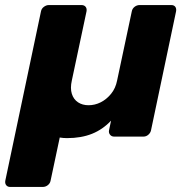

<svg xmlns="http://www.w3.org/2000/svg" viewBox="-59 -540 734 759"><path d="M-19 199Q-29 199 -34.5 192Q-40 185 -38 174L103 -495Q105 -506 114.5 -513Q124 -520 134 -520H263Q274 -520 279.5 -513Q285 -506 283 -495L225 -222Q218 -191 225 -169Q232 -147 249.5 -135.5Q267 -124 291 -124Q316 -124 339 -135.5Q362 -147 380 -169Q398 -191 404 -222L462 -495Q464 -506 473 -513Q482 -520 493 -520H618Q629 -520 634 -513Q639 -506 637 -495L538 -25Q536 -15 527.5 -7.5Q519 0 508 0H392Q382 0 376 -7.5Q370 -15 372 -25L380 -63Q347 -28 304.5 -11Q262 6 206 6Q176 6 153.5 -3Q131 -12 114.5 -27Q98 -42 83 -60L203 -118L141 174Q139 185 130 192Q121 199 110 199Z"/></svg>

Font: Rubik Light
Style: Bold Italic
Weight: 700
Italic angle: -12°
Version: Version 2.104